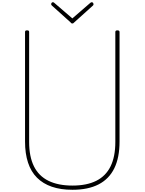

<svg xmlns="http://www.w3.org/2000/svg" viewBox="-20 -1694 1305 1733"><path d="M634 19Q528 19 448 -8.5Q368 -36 314 -90Q260 -144 233 -226Q206 -308 206 -416V-1405Q206 -1413 210 -1416.5Q214 -1420 224 -1420Q235 -1420 239 -1416.5Q243 -1413 243 -1405V-413Q243 -280 286.5 -192.5Q330 -105 417.5 -62Q505 -19 634 -19Q763 -19 849 -62Q935 -105 978 -192.5Q1021 -280 1021 -413V-1405Q1021 -1413 1025.5 -1416.5Q1030 -1420 1040 -1420Q1059 -1420 1059 -1405V-416Q1059 -271 1011.5 -174.5Q964 -78 869.5 -29.5Q775 19 634 19ZM808 -1674Q815 -1674 819.5 -1668.5Q824 -1663 824 -1655Q824 -1652 823 -1649.5Q822 -1647 819 -1644L649 -1491Q644 -1485 640.5 -1483.5Q637 -1482 633 -1482Q629 -1482 625.5 -1483.5Q622 -1485 617 -1492L447 -1645Q444 -1648 443 -1651Q442 -1654 442 -1656Q442 -1664 446.5 -1669Q451 -1674 458 -1674Q462 -1674 465 -1672Q468 -1670 470 -1668L633 -1528L795 -1668Q798 -1670 801 -1672Q804 -1674 808 -1674Z"/></svg>

Font: Playwrite BE WAL Thin
Style: Regular
Weight: 250
Version: Version 1.002